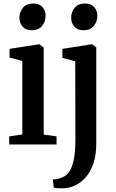

<svg xmlns="http://www.w3.org/2000/svg" viewBox="-20 -800 644 1063"><path d="M31 0V-45L103.5 -55.5V-462.5L33 -481V-529.5L192.5 -554.5H199L222 -536.5V-55L293 -45V0ZM155.5 -632.5Q122.5 -632.5 105 -652.8Q87.5 -673 87.5 -701.5Q87.5 -733.5 107 -757Q126.5 -780.5 163.5 -780.5H164.5Q197.5 -780.5 215 -760.8Q232.5 -741 232.5 -712.5Q232.5 -680.5 213 -656.5Q193.5 -632.5 156.5 -632.5ZM333 242.5Q324 242.5 312.5 242.2Q301 242 291 241Q281 240 277.5 238.5L272.5 193Q280 193.5 295.2 191Q310.5 188.5 326.5 181.5Q353 170 368.2 142.8Q383.5 115.5 390.5 72.2Q397.5 29 397.5 -29L396.5 -460.5L325.5 -479.5V-529.5L484.5 -554.5H491L513 -537V-4.5Q513 55.5 498.2 101.2Q483.5 147 457.8 177.8Q432 208.5 399.8 224.8Q367.5 241 333 242.5ZM442 -632.5Q409 -632.5 391.5 -652.8Q374 -673 374 -701.5Q374 -733.5 393.5 -757Q413 -780.5 450 -780.5H451Q484 -780.5 501.5 -760.8Q519 -741 519 -712.5Q519 -680.5 499.5 -656.5Q480 -632.5 443 -632.5Z"/></svg>

Font: Merriweather 48pt SemiBold
Style: Regular
Weight: 600
Version: Version 2.100